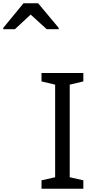

<svg xmlns="http://www.w3.org/2000/svg" viewBox="-216 -1164 575 1184"><path d="M298 0H40V-52L124 -71V-642L40 -662V-714H298V-662L214 -642V-71L298 -52ZM-196 -984V-992L-71 -1144H19L146 -992V-984H72L-27 -1074L-124 -984Z"/></svg>

Font: Noto Sans Tifinagh Rhissa Ixa
Style: Regular
Weight: 400
Designer: JamraPatel
Foundry: JamraPatel LLC
Version: Version 2.006; ttfautohint (v1.8.4.7-5d5b)